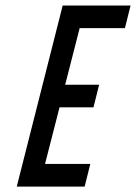

<svg xmlns="http://www.w3.org/2000/svg" viewBox="-20 -687 501 707"><path d="M312.5 -83.3 291.7 0H41.7L210.8 -666.7H460.8L440 -583.3H273.3L220 -375H345L324.2 -291.7H199.2L145.8 -83.3Z"/></svg>

Font: Yulong
Style: Italic
Weight: 400
Italic angle: -14.25°
Designer: GGBotNet
Foundry: f0n7.com
Version: 1.00